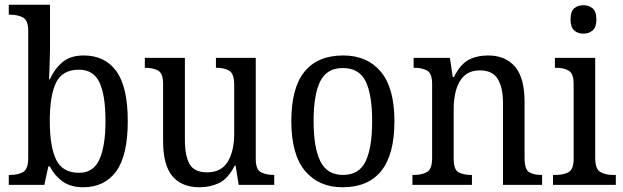

<svg xmlns="http://www.w3.org/2000/svg" viewBox="-20 -780 2630 810"><path d="M331 10Q278 10 244 -14.5Q210 -39 190 -78H184L167 0H17V-42H24Q55 -42 77 -54Q99 -66 99 -114V-650Q99 -695 76.5 -706.5Q54 -718 24 -718H17V-760H191V-576Q191 -558 190 -532Q189 -506 188.5 -482Q188 -458 187 -445H190Q211 -491 244.5 -518.5Q278 -546 333 -546Q423 -546 471 -479.5Q519 -413 519 -269Q519 -124 470 -57Q421 10 331 10ZM314 -51Q374 -51 399.5 -107.5Q425 -164 425 -270Q425 -379 399.5 -432.5Q374 -486 313 -486Q243 -486 216.5 -431.5Q190 -377 190 -269Q190 -163 216.5 -107Q243 -51 314 -51Z M822 10Q747 10 707.5 -36.5Q668 -83 668 -186V-427Q668 -471 646.5 -482.5Q625 -494 594 -494H591V-536H760V-190Q760 -124 779.5 -88.5Q799 -53 854 -53Q914 -53 941 -98Q968 -143 968 -216V-422Q968 -470 946.5 -482Q925 -494 894 -494H891V-536H1059V-109Q1059 -64 1081.5 -53Q1104 -42 1134 -42H1137V0H987L974 -81H970Q942 -26 904.5 -8Q867 10 822 10Z M1425 10Q1325 10 1267 -59Q1209 -128 1209 -269Q1209 -409 1264.5 -477.5Q1320 -546 1428 -546Q1529 -546 1586.5 -477.5Q1644 -409 1644 -269Q1644 -128 1588.5 -59Q1533 10 1425 10ZM1427 -42Q1495 -42 1522.5 -99.5Q1550 -157 1550 -269Q1550 -381 1522.5 -437Q1495 -493 1426 -493Q1359 -493 1331 -437Q1303 -381 1303 -269Q1303 -157 1331.5 -99.5Q1360 -42 1427 -42Z M1720 0V-42H1728Q1759 -42 1781 -54Q1803 -66 1803 -114V-426Q1803 -471 1781.5 -482.5Q1760 -494 1730 -494H1725V-536H1878L1890 -455H1895Q1922 -509 1957 -527.5Q1992 -546 2039 -546Q2112 -546 2152.5 -499Q2193 -452 2193 -350V-114Q2193 -66 2212 -54Q2231 -42 2262 -42H2267V0H2102V-346Q2102 -410 2080 -446.5Q2058 -483 2005 -483Q1963 -483 1938.5 -460Q1914 -437 1904 -400Q1894 -363 1894 -320V-109Q1894 -64 1915 -53Q1936 -42 1966 -42H1971V0Z M2441 -638Q2418 -638 2402.5 -651.5Q2387 -665 2387 -698Q2387 -732 2402.5 -745Q2418 -758 2441 -758Q2464 -758 2480 -745Q2496 -732 2496 -698Q2496 -665 2480 -651.5Q2464 -638 2441 -638ZM2313 0V-42H2325Q2356 -42 2378 -53.5Q2400 -65 2400 -109V-426Q2400 -470 2379 -482Q2358 -494 2327 -494H2321V-536H2491V-114Q2491 -67 2512.5 -54.5Q2534 -42 2566 -42H2578V0Z"/></svg>

Font: Noto Serif Sinhala SemiCondensed
Style: Regular
Weight: 400
Width: 4
Designer: Jelle Bosma - Monotype Design Team
Foundry: Monotype Imaging Inc.
Version: Version 2.007; ttfautohint (v1.8.4.7-5d5b)